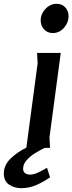

<svg xmlns="http://www.w3.org/2000/svg" viewBox="-111 -774 379 1005"><path d="M248 -689Q248 -656 224 -628.5Q200 -601 165 -601Q137 -601 119.5 -620.5Q102 -640 102 -667Q102 -701 127 -727.5Q152 -754 186 -754Q214 -754 231 -735Q248 -716 248 -689ZM207 -497 148 -55 151 0H123Q98 12 71.5 28.5Q45 45 27.5 65.5Q10 86 10 109Q10 126 21 133Q32 140 47 140Q67 140 93 127Q119 114 135 104L151 154Q119 177 80.5 194Q42 211 1 211Q-36 211 -63.5 192.5Q-91 174 -91 134Q-91 90 -55 55.5Q-19 21 27 -1L86 -443L83 -497Z"/></svg>

Font: Rosario
Style: Bold Italic
Weight: 700
Italic angle: -8.05°
Designer: Hector Gatti
Foundry: Omnibus Type
Version: Version 1.101; ttfautohint (v1.8.1.43-b0c9)